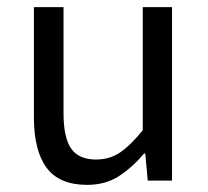

<svg xmlns="http://www.w3.org/2000/svg" viewBox="-20 -506 584 538"><path d="M224 12Q146 12 110.5 -36Q75 -84 75 -178V-486H158V-189Q158 -120 179.5 -89.5Q201 -59 249 -59Q287 -59 316 -78.5Q345 -98 380 -141V-486H462V0H394L387 -76H384Q350 -36 312.5 -12Q275 12 224 12Z"/></svg>

Font: Processing Sans Pro
Style: Regular
Weight: 400
Designer: Paul D. Hunt
Foundry: Adobe Systems Incorporated
Version: Version 2.020;PS 2.000;hotconv 1.0.86;makeotf.lib2.5.63406